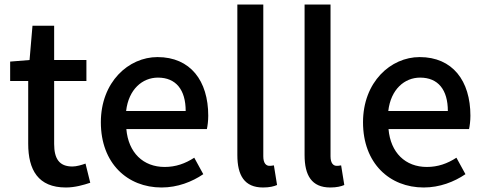

<svg xmlns="http://www.w3.org/2000/svg" viewBox="-20 -817 2147 851"><path d="M272 14C312 14 350 3 380 -7L359 -92C343 -86 319 -79 301 -79C243 -79 220 -113 220 -179V-458H363V-551H220V-703H124L111 -551L25 -544V-458H105V-180C105 -64 149 14 272 14Z M696 14C767 14 831 -11 881 -45L841 -118C801 -92 759 -77 710 -77C615 -77 549 -140 540 -245H897C900 -259 903 -281 903 -304C903 -459 824 -564 678 -564C550 -564 427 -454 427 -275C427 -93 545 14 696 14ZM539 -325C550 -421 611 -473 680 -473C760 -473 803 -419 803 -325Z M1146 14C1175 14 1194 9 1208 3L1194 -84C1183 -82 1179 -82 1174 -82C1160 -82 1147 -93 1147 -124V-797H1032V-130C1032 -40 1063 14 1146 14Z M1444 14C1473 14 1492 9 1506 3L1492 -84C1481 -82 1477 -82 1472 -82C1458 -82 1445 -93 1445 -124V-797H1330V-130C1330 -40 1361 14 1444 14Z M1858 14C1929 14 1993 -11 2043 -45L2003 -118C1963 -92 1921 -77 1872 -77C1777 -77 1711 -140 1702 -245H2059C2062 -259 2065 -281 2065 -304C2065 -459 1986 -564 1840 -564C1712 -564 1589 -454 1589 -275C1589 -93 1707 14 1858 14ZM1701 -325C1712 -421 1773 -473 1842 -473C1922 -473 1965 -419 1965 -325Z"/></svg>

Font: ChiuKong Gothic CL Medium
Style: Regular
Weight: 500
Designer: Ryoko NISHIZUKA 西塚涼子 (kana, bopomofo & ideographs); Paul D. Hunt (Latin, Greek & Cyrillic); Sandoll Communications 산돌커뮤니
Foundry: Adobe
Version: Version 1.300